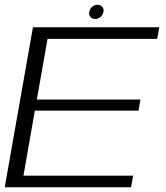

<svg xmlns="http://www.w3.org/2000/svg" viewBox="-23 -790 702 810"><path d="M-3 0 116 -675H649L640 -626H177.5L132.5 -370H569.5L561.5 -323.5H124L76 -49H538.5L530 0ZM379 -710Q366 -710 358.5 -718.8Q351 -727.5 353.5 -740.5Q355.5 -752.5 365.8 -761.2Q376 -770 389 -770Q401 -770 408.5 -761.2Q416 -752.5 413.5 -740.5Q411.5 -727.5 401.2 -718.8Q391 -710 379 -710Z"/></svg>

Font: Anybody ExtraExpanded Light
Style: Italic
Weight: 300
Width: 8
Italic angle: -10°
Designer: Tyler Finck
Foundry: Etcetera Type Company
Version: Version 1.010; ttfautohint (v1.8.3) -l 8 -r 50 -G 200 -x 14 